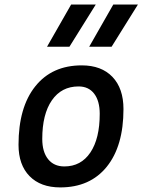

<svg xmlns="http://www.w3.org/2000/svg" viewBox="-20 -815 627 845"><path d="M245.1 9.8Q158.7 9.8 110.1 -39.8Q61.5 -89.4 61.5 -177.7Q61.5 -342.8 135.3 -435.1Q209 -527.3 339.8 -527.3Q426.3 -527.3 474.9 -476.6Q523.4 -425.8 523.4 -335Q523.4 -172.4 450 -81.3Q376.5 9.8 245.1 9.8ZM263.2 -82.5Q336.4 -82.5 377.7 -143.8Q418.9 -205.1 418.9 -314Q418.9 -370.6 394.5 -402.6Q370.1 -434.6 325.7 -434.6Q250.5 -434.6 208.3 -373.5Q166 -312.5 166 -203.6Q166 -146.5 191.7 -114.5Q217.3 -82.5 263.2 -82.5ZM187 -609.4 293 -794.9H401.4L285.6 -609.4ZM372.6 -609.4 478.5 -794.9H586.9L471.2 -609.4Z"/></svg>

Font: Cascadia Code NF
Style: Italic
Weight: 400
Italic angle: -10°
Monospace: yes
Designer: Aaron Bell
Foundry: Saja Typeworks
Version: Version 2404.023; ttfautohint (v1.8.4)